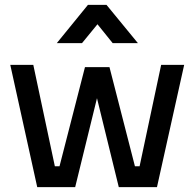

<svg xmlns="http://www.w3.org/2000/svg" viewBox="-20 -764 794 784"><path d="M22 -499 132 0H287L376 -363L465 0H621L732 -499H638L550 -85H531L427 -490H327L223 -85H204L116 -499ZM212 -588H315L378 -665L440 -588H543L415 -744H339Z"/></svg>

Font: TitilliumText22L
Style: 600 wt
Weight: 600
Designer: Campivisivi
Foundry: Campivisivi
Version: 1.000